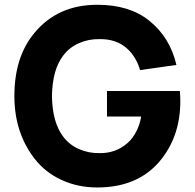

<svg xmlns="http://www.w3.org/2000/svg" viewBox="-20 -786 832 821"><path d="M749 -397Q751 -378.4 751 -353Q751 -199.7 660.6 -93.8Q565.9 15.6 396 15.6Q313 15.6 243.4 -16.4Q173.8 -48.3 127.9 -107.4Q41.5 -218.8 41.5 -375Q41.5 -542.5 127 -645Q226.6 -765.6 396 -765.6Q533.7 -765.6 617.7 -697.8Q707 -626.5 734.4 -508.3L579.1 -486.3Q562.5 -541.5 525.9 -576.2Q479 -620.1 405.3 -618.7Q358.4 -619.6 316.9 -601.1Q275.4 -582.5 250 -547.9Q204.1 -488.8 202.1 -375Q204.1 -262.2 250 -202.1Q275.4 -167.5 316.9 -148.9Q358.4 -130.4 405.3 -131.3Q474.6 -129.9 525.9 -174.8Q549.3 -195.8 564.2 -226.6Q579.1 -257.3 583.5 -287.6H437.5V-397Z"/></svg>

Font: Manrope3 ExtraBold
Style: Bold
Weight: 800
Width: 4
Designer: Mikhail Sharanda
Foundry: Mikhail Sharanda
Version: Version 3.000;PS 003.000;hotconv 1.0.88;makeotf.lib2.5.64775